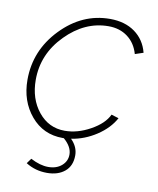

<svg xmlns="http://www.w3.org/2000/svg" viewBox="-80 -591 678 823"><g transform="rotate(10 259.0 -179.5)"><path d="M332 -496Q229 -496 146.5 -412Q64 -328 64 -216Q64 -133 109 -77.5Q154 -22 224 -22Q279 -22 335 -53Q391 -84 410 -125L442 -115Q417 -69 366 -35.5Q315 -2 257 7Q287 37 287 74Q287 120 257.5 144.5Q228 169 180 169Q129 169 88 143L104 121Q146 143 181 143Q217 143 239.5 123.5Q262 104 262 75Q262 41 226 10H221Q136 10 82.5 -53.5Q29 -117 29 -210Q29 -338 120.5 -433Q212 -528 333 -528Q398 -528 441.5 -496.5Q485 -465 499 -410L463 -398Q450 -444 415.5 -470Q381 -496 332 -496Z"/></g></svg>

Font: Raleway-v4020 ExtraLight
Style: Italic
Weight: 275
Italic angle: -12°
Designer: Matt McInerney, Pablo Impallari, Rodrigo Fuenzalida
Foundry: Matt McInerney, Pablo Impallari, Rodrigo Fuenzalida
Version: Version 4.020;PS 004.020;hotconv 1.0.88;makeotf.lib2.5.64775